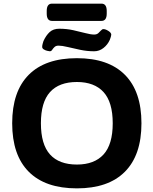

<svg xmlns="http://www.w3.org/2000/svg" viewBox="-20 -1028 844 1056"><path d="M403 8Q229 8 138 -83.5Q47 -175 47 -350Q47 -525 138 -616.5Q229 -708 403 -708Q576 -708 667 -616.5Q758 -525 758 -350Q758 -175 667 -83.5Q576 8 403 8ZM403 -123Q499 -123 549.5 -178.5Q600 -234 600 -350Q600 -466 549.5 -521.5Q499 -577 403 -577Q305 -577 255 -521.5Q205 -466 205 -350Q205 -234 255 -178.5Q305 -123 403 -123ZM254 -746Q250 -746 239.5 -748.5Q229 -751 220.5 -756.5Q212 -762 212 -770Q212 -778 214.5 -787Q217 -796 219 -802Q233 -833 253 -851.5Q273 -870 306 -870Q346 -870 382.5 -862Q419 -854 449 -846Q479 -838 498 -838Q512 -838 520.5 -845.5Q529 -853 535.5 -860.5Q542 -868 549 -868Q560 -868 576 -858Q592 -848 592 -837Q592 -833 589.5 -825Q587 -817 584 -809Q572 -782 549 -764Q526 -746 498 -746Q459 -746 421 -754Q383 -762 352 -769.5Q321 -777 302 -777Q288 -777 280 -769.5Q272 -762 267 -754Q262 -746 254 -746ZM266 -913Q237 -913 237 -953V-968Q237 -1008 266 -1008H538Q567 -1008 567 -968V-953Q567 -913 538 -913Z"/></svg>

Font: Asap Semi Expanded
Style: Bold
Weight: 700
Width: 6
Designer: Pablo Cosgaya
Foundry: Omnibus-Type
Version: Version 3.001; ttfautohint (v1.8.4.7-5d5b)